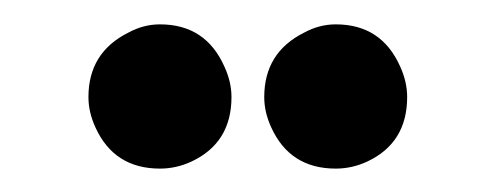

<svg xmlns="http://www.w3.org/2000/svg" viewBox="-20 -743 413 160"><path d="M53.7 -662.1Q53.7 -699.2 86.9 -715.8Q99.6 -722.7 113.3 -722.7Q151.4 -722.7 167 -687.5Q172.9 -674.8 172.9 -662.1Q172.9 -624 139.6 -608.4Q127 -602.5 113.3 -602.5Q75.2 -602.5 59.6 -636.7Q53.7 -649.4 53.7 -662.1ZM200.2 -662.1Q200.2 -699.2 233.4 -715.8Q246.1 -722.7 259.8 -722.7Q297.9 -722.7 313.5 -687.5Q319.3 -674.8 319.3 -662.1Q319.3 -624 286.1 -608.4Q273.4 -602.5 259.8 -602.5Q221.7 -602.5 206.1 -636.7Q200.2 -649.4 200.2 -662.1Z"/></svg>

Font: Post No Bills Colombo
Style: Bold
Weight: 700
Designer: Kosala Senevirathne, Siva Puranthara, Lasantha Premarathna, Tharique Azeez
Foundry: Mooniak
Version: Version 1.220 ; ttfautohint (v1.6)